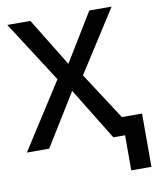

<svg xmlns="http://www.w3.org/2000/svg" viewBox="-97 -789 875 1062"><g transform="rotate(-10 340.5 -258.5)"><path d="M553.2 197.3V0H487.3L307.6 -292.5L127 0H1.5L238.8 -370.1L17.6 -713.9H147L313 -443.4L478 -713.9H603.5L381.3 -366.7L553.2 -102.1H666.5V197.3Z"/></g></svg>

Font: Open Sans SemiBold
Style: Regular
Weight: 600
Designer: Monotype Design Team
Foundry: Monotype Imaging Inc.
Version: Version 3.003; ttfautohint (v1.8.4)